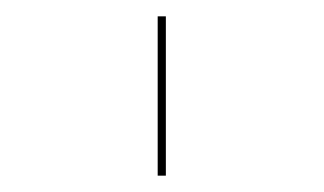

<svg xmlns="http://www.w3.org/2000/svg" viewBox="-20 -650 396 235"><path d="M173 -630H183V-435H173Z"/></svg>

Font: Bungee Hairline
Style: Regular
Weight: 400
Designer: David Jonathan Ross
Foundry: David Jonathan Ross
Version: Version 1.000;PS 1.0;hotconv 1.0.72;makeotf.lib2.5.5900